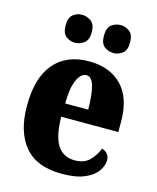

<svg xmlns="http://www.w3.org/2000/svg" viewBox="-115 -839 759 929"><g transform="rotate(15 264.5 -374.5)"><path d="M283 10Q157 10 96.5 -62.5Q36 -135 36 -265Q36 -406 98 -478Q160 -550 272 -550Q376 -550 436 -488.5Q496 -427 496 -308V-256H210Q211 -159 240.5 -114Q270 -69 327 -69Q373 -69 399.5 -94.5Q426 -120 441 -158Q457 -154 468 -141.5Q479 -129 479 -111Q479 -83 459.5 -55Q440 -27 397 -8.5Q354 10 283 10ZM327 -323Q327 -398 315 -440Q303 -482 277 -482Q249 -482 230.5 -441Q212 -400 212 -323ZM375 -619Q348 -619 328 -634.5Q308 -650 308 -689Q308 -728 328 -743.5Q348 -759 375 -759Q398 -759 418.5 -743.5Q439 -728 439 -689Q439 -650 418.5 -634.5Q398 -619 375 -619ZM180 -619Q156 -619 136 -634.5Q116 -650 116 -689Q116 -728 136 -743.5Q156 -759 180 -759Q205 -759 226 -743.5Q247 -728 247 -689Q247 -650 226 -634.5Q205 -619 180 -619Z"/></g></svg>

Font: Noto Serif Tamil Condensed Black
Style: Italic
Weight: 900
Width: 3
Italic angle: -12°
Designer: Indian Type Foundry, Tom Grace, and the Monotype Design Team
Foundry: Monotype Imaging Inc.
Version: Version 2.003; ttfautohint (v1.8.4.7-5d5b)